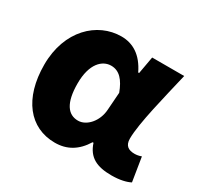

<svg xmlns="http://www.w3.org/2000/svg" viewBox="-131 -742 946 914"><g transform="rotate(30 342.5 -284.5)"><path d="M269 14C335 14 386 -16 424 -78H429C451 -10 499 14 580 14C627 14 661 5 682 -6L661 -137C648 -132 635 -130 624 -130C592 -130 569 -142 569 -182C569 -265 614 -440 644 -569H468L451 -474H446C409 -551 355 -583 292 -583C160 -583 40 -471 40 -283C40 -98 130 14 269 14ZM312 -132C257 -132 222 -177 222 -285C222 -394 271 -438 319 -438C365 -438 394 -404 416 -345L409 -248C405 -183 359 -132 312 -132Z"/></g></svg>

Font: Noto Sans JP Black
Style: Regular
Weight: 900
Designer: Ryoko NISHIZUKA  (kana, bopomofo & ideographs); Paul D. Hunt (Latin, Greek & Cyrillic); Sandoll Communications , Soo-you
Foundry: Adobe
Version: Version 2.002;hotconv 1.0.116;makeotfexe 2.5.65601